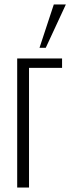

<svg xmlns="http://www.w3.org/2000/svg" viewBox="-20 -840 319 860"><path d="M57 0V-578H258V-536H110V0ZM157 -626 221 -820H275L185 -626Z"/></svg>

Font: Oswald ExtraLight
Style: Regular
Weight: 250
Designer: Vernon Adams
Foundry: Vernon Adams
Version: Version 4.100; ttfautohint (v1.8.1.43-b0c9)